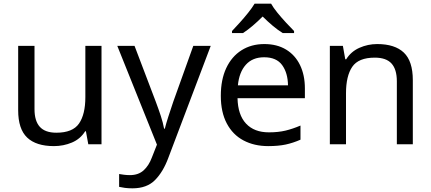

<svg xmlns="http://www.w3.org/2000/svg" viewBox="-20 -786 2350 1046"><path d="M533 -536V0H461L448 -71H444Q418 -29 372 -9.5Q326 10 274 10Q177 10 128 -36.5Q79 -83 79 -185V-536H168V-191Q168 -127 197 -95Q226 -63 287 -63Q376 -63 410.5 -113Q445 -163 445 -257V-536Z M619 -536H713L829 -231Q844 -191 856 -154.5Q868 -118 874 -85H878Q884 -110 897 -150.5Q910 -191 924 -232L1033 -536H1128L897 74Q869 150 824.5 195Q780 240 702 240Q678 240 660 237.5Q642 235 629 232V162Q640 164 655.5 166Q671 168 688 168Q734 168 762.5 142Q791 116 807 73L835 2Z M1420 -546Q1489 -546 1538.5 -516Q1588 -486 1614.5 -431.5Q1641 -377 1641 -304V-251H1274Q1276 -160 1320.5 -112.5Q1365 -65 1445 -65Q1496 -65 1535.5 -74.5Q1575 -84 1617 -102V-25Q1576 -7 1536 1.5Q1496 10 1441 10Q1365 10 1306.5 -21Q1248 -52 1215.5 -113.5Q1183 -175 1183 -264Q1183 -352 1212.5 -415Q1242 -478 1295.5 -512Q1349 -546 1420 -546ZM1419 -474Q1356 -474 1319.5 -433.5Q1283 -393 1276 -321H1549Q1548 -389 1517 -431.5Q1486 -474 1419 -474ZM1457 -766Q1469 -744 1491.5 -716.5Q1514 -689 1538.5 -662.5Q1563 -636 1582 -617V-606H1520Q1494 -622 1466 -645.5Q1438 -669 1411 -696Q1384 -669 1357 -646Q1330 -623 1304 -606H1244V-617Q1263 -637 1286.5 -663Q1310 -689 1332 -716.5Q1354 -744 1367 -766Z M2035 -546Q2131 -546 2180 -499.5Q2229 -453 2229 -349V0H2142V-343Q2142 -408 2113 -440Q2084 -472 2022 -472Q1933 -472 1899 -422Q1865 -372 1865 -278V0H1777V-536H1848L1861 -463H1866Q1892 -505 1938 -525.5Q1984 -546 2035 -546Z"/></svg>

Font: Noto Sans Ol Chiki
Style: Regular
Weight: 400
Designer: Monotype Design Team, Lewis McGuffie
Foundry: Monotype Imaging Inc.
Version: Version 2.003